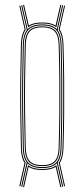

<svg xmlns="http://www.w3.org/2000/svg" viewBox="-20 -798 349 794"><path d="M96.5 -685.2 75.5 -777.5 79.5 -778.2 99 -692.5Q118.8 -705 154.5 -705Q190.2 -705 210 -692.5L229.5 -778.2L233.5 -777.5L212.8 -685.2Q193.5 -701 154.5 -701Q115.5 -701 96.5 -685.2ZM71.8 -25.5 67.8 -26.5 90.5 -126.8Q75.5 -146 74.5 -185.2Q72.5 -261.8 71.8 -330.6Q71 -399.5 71.8 -468.4Q72.5 -537.2 74.5 -613.8Q75.8 -654 91 -673.5L67.8 -775.8L71.8 -776.5L94.2 -677.2Q112.5 -697 154.5 -697Q196.2 -697 215 -677.2L237.2 -776.5L241.2 -775.8L218.2 -673.5Q233.2 -654 234.5 -613.8Q236.8 -537.2 237.4 -468.4Q238 -399.5 237.4 -330.6Q236.8 -261.8 234.5 -185.2Q233.5 -146 218.5 -126.8L241.2 -26.5L237.2 -25.5L215.2 -123Q197 -103 154.5 -103Q112 -103 93.8 -123ZM64 -27.2 60 -28.2 81.5 -124.5Q67.5 -145.2 66.5 -185Q64.5 -261.8 63.8 -330.6Q63 -399.5 63.8 -468.5Q64.5 -537.5 66.5 -614Q67.5 -654.5 82 -676L60 -774L64 -774.8L86.2 -674.8Q71.8 -654.2 70.5 -614Q68.5 -537.5 67.8 -468.5Q67 -399.5 67.8 -330.6Q68.5 -261.8 70.5 -185Q71.5 -146.2 86 -125.5ZM245.2 -27.2 223 -125.5Q237.5 -145.8 238.5 -185Q240.8 -261.8 241.4 -330.6Q242 -399.5 241.4 -468.5Q240.8 -537.5 238.5 -614Q237.2 -654.8 222.5 -674.8L245.2 -774.8L249 -774L226.8 -676.2Q241.2 -655 242.5 -614Q244.8 -537.5 245.4 -468.5Q246 -399.5 245.4 -330.6Q244.8 -261.8 242.5 -185Q241.2 -145 227.2 -124.2L249 -28.2ZM154.5 -107Q194 -107 211.6 -125.2Q229.2 -143.5 230.5 -185.2Q232.8 -261.8 233.4 -330.6Q234 -399.5 233.4 -468.4Q232.8 -537.2 230.5 -613.8Q229.2 -656.2 211.6 -674.6Q194 -693 154.5 -693Q115.2 -693 97.5 -674.6Q79.8 -656.2 78.5 -613.8Q76.5 -537.2 75.8 -468.4Q75 -399.5 75.8 -330.6Q76.5 -261.8 78.5 -185.2Q79.8 -143.2 97.5 -125.1Q115.2 -107 154.5 -107ZM154.5 -111Q117.5 -111 100.6 -128.2Q83.8 -145.5 82.5 -185.5Q80.5 -262 79.8 -330.8Q79 -399.5 79.8 -468.4Q80.5 -537.2 82.5 -613.5Q83.8 -654 100.5 -671.5Q117.2 -689 154.5 -689Q191.8 -689 208.5 -671.5Q225.2 -654 226.5 -613.5Q228.8 -537.2 229.4 -468.4Q230 -399.5 229.4 -330.8Q228.8 -262 226.5 -185.5Q225.2 -145.5 208.5 -128.2Q191.8 -111 154.5 -111ZM154.5 -115Q189.8 -115 205.6 -131.4Q221.5 -147.8 222.5 -185.5Q224.8 -262 225.4 -330.8Q226 -399.5 225.4 -468.2Q224.8 -537 222.5 -613.5Q221.5 -651.8 205.6 -668.4Q189.8 -685 154.5 -685Q119.2 -685 103.5 -668.4Q87.8 -651.8 86.5 -613.5Q84.5 -537 83.8 -468.2Q83 -399.5 83.8 -330.8Q84.5 -262 86.5 -185.5Q87.8 -147.8 103.5 -131.4Q119.2 -115 154.5 -115ZM79.5 -23.8 75.5 -24.8 95.8 -115Q115.5 -99 154.5 -99Q193.8 -99 213 -115L233.5 -24.8L229.5 -23.8L210.5 -107.8Q190.8 -95 154.5 -95Q118 -95 98.2 -108Z"/></svg>

Font: Big Shoulders Inline Display Thin
Style: Regular
Weight: 100
Designer: Patric King
Foundry: XO Type Co
Version: Version 1.000